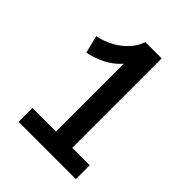

<svg xmlns="http://www.w3.org/2000/svg" viewBox="-182 -723 822 822"><g transform="rotate(45 228.5 -312.5)"><path d="M68.4 -414.5 48.6 -494.2Q85.4 -501.4 119.1 -519.1Q152.7 -536.9 178.4 -563.9Q204.1 -591 215.8 -625.2L246 -556.6Q237.6 -518.8 211.8 -490Q185.9 -461.3 148.8 -442.4Q111.7 -423.5 68.4 -414.5ZM72.9 0V-83.8H419.9V0ZM215.8 -22V-625.2H314.3V-22Z"/></g></svg>

Font: BioRhyme ExtraBold
Style: Regular
Weight: 800
Designer: Aoife Mooney
Foundry: Aoife Mooney Type
Version: Version 1.600;gftools[0.9.33]